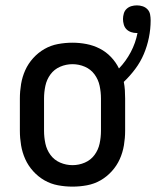

<svg xmlns="http://www.w3.org/2000/svg" viewBox="-20 -687 581 715"><path d="M250 8Q223 8 196 3Q169 -2 145.5 -15.5Q122 -29 103.5 -49.5Q85 -70 74 -94.5Q63 -119 58.5 -146Q54 -173 54 -200V-320Q54 -347 58.5 -374Q63 -401 74 -425.5Q85 -450 103.5 -470.5Q122 -491 145.5 -504.5Q169 -518 196 -523Q223 -528 250 -528Q276 -528 302 -523Q328 -518 351.5 -506Q375 -494 393.5 -474.5Q412 -455 423 -432Q449 -459 467 -493Q485 -527 492 -564H489Q478 -564 468 -567.5Q458 -571 451 -578Q444 -585 441 -595.5Q438 -606 438 -616Q438 -626 441 -636.5Q444 -647 451.5 -654Q459 -661 469 -664Q479 -667 490 -667Q501 -667 511.5 -663.5Q522 -660 529.5 -652Q537 -644 539 -633Q541 -622 541 -611Q541 -579 534.5 -547Q528 -515 515.5 -485.5Q503 -456 483.5 -430Q464 -404 441 -382Q444 -367 445 -351.5Q446 -336 446 -320V-200Q446 -173 441.5 -146Q437 -119 426 -94.5Q415 -70 396.5 -49.5Q378 -29 354.5 -15.5Q331 -2 304 3Q277 8 250 8ZM250 -72Q274 -72 296 -81.5Q318 -91 332 -110Q346 -129 351 -152.5Q356 -176 356 -200V-320Q356 -344 351 -367.5Q346 -391 332 -410Q318 -429 296 -438.5Q274 -448 250 -448Q226 -448 204 -438.5Q182 -429 168 -410Q154 -391 149 -367.5Q144 -344 144 -320V-200Q144 -176 149 -152.5Q154 -129 168 -110Q182 -91 204 -81.5Q226 -72 250 -72Z"/></svg>

Font: Iosevka Custom Medium
Style: Regular
Weight: 500
Monospace: yes
Designer: Belleve Invis
Foundry: Belleve Invis
Version: Version 32.5.0; ttfautohint (v1.8.4)